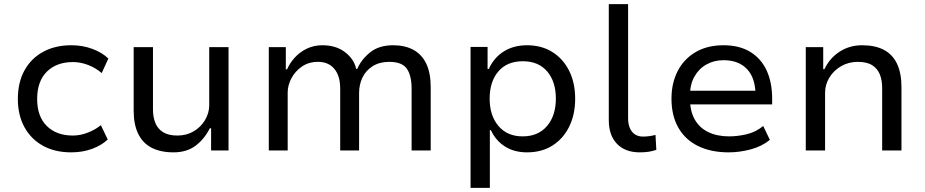

<svg xmlns="http://www.w3.org/2000/svg" viewBox="-20 -725 4457 925"><path d="M323 9Q245 9 187.5 -22.5Q130 -54 98 -112Q66 -170 66 -248Q66 -328 98 -386Q130 -444 188 -475.5Q246 -507 324 -507Q378 -507 425 -489.5Q472 -472 502 -443L470 -373Q441 -398 404.5 -412Q368 -426 332 -426Q252 -426 205.5 -379.5Q159 -333 159 -248Q159 -164 205.5 -118Q252 -72 331 -72Q367 -72 403 -86Q439 -100 466 -122L499 -53Q470 -25 424 -8Q378 9 323 9Z M816 9Q754 9 711 -13Q668 -35 646 -80Q624 -125 624 -191V-498H717V-196Q717 -161 728.5 -132.5Q740 -104 766 -88Q792 -72 835 -72Q879 -72 913.5 -92.5Q948 -113 968 -147Q988 -181 988 -218V-498H1081V0H997V-107H991Q964 -54 921.5 -22.5Q879 9 816 9Z M1275 0V-498H1357V-391H1363Q1376 -421 1400 -447.5Q1424 -474 1458 -490.5Q1492 -507 1533 -507Q1599 -507 1642.5 -473.5Q1686 -440 1696 -393H1701Q1721 -439 1763.5 -473Q1806 -507 1874 -507Q1931 -507 1971.5 -485Q2012 -463 2033.5 -418.5Q2055 -374 2055 -305V0H1963V-298Q1963 -361 1940 -394Q1917 -427 1855 -427Q1809 -427 1776 -406.5Q1743 -386 1726.5 -352Q1710 -318 1710 -277V0H1619V-298Q1619 -359 1591 -393Q1563 -427 1512 -427Q1467 -427 1434 -404Q1401 -381 1383.5 -347Q1366 -313 1366 -280V0Z M2247 180V-499H2329V-393H2335Q2360 -448 2407.5 -477.5Q2455 -507 2519 -507Q2589 -507 2641 -474.5Q2693 -442 2722 -384Q2751 -326 2751 -249Q2751 -174 2722.5 -115.5Q2694 -57 2642 -24Q2590 9 2519 9Q2457 9 2412.5 -19.5Q2368 -48 2345 -98H2340V180ZM2498 -68Q2573 -68 2615.5 -118Q2658 -168 2658 -250Q2658 -332 2616 -381Q2574 -430 2499 -430Q2423 -430 2381 -381Q2339 -332 2339 -250Q2339 -168 2381.5 -118Q2424 -68 2498 -68Z M3062 9Q2992 9 2952.5 -32Q2913 -73 2913 -146V-705H3006V-156Q3006 -128 3014.5 -108Q3023 -88 3039 -77.5Q3055 -67 3078 -67Q3093 -67 3107.5 -69Q3122 -71 3138 -75L3142 -3Q3124 3 3105.5 6Q3087 9 3062 9Z M3491 9Q3405 9 3343 -21.5Q3281 -52 3248 -110Q3215 -168 3215 -250Q3215 -324 3244.5 -382Q3274 -440 3330.5 -473.5Q3387 -507 3466 -507Q3542 -507 3594.5 -475Q3647 -443 3673.5 -385.5Q3700 -328 3700 -249V-222H3284V-288H3640L3620 -265Q3620 -348 3579.5 -391.5Q3539 -435 3466 -435Q3420 -435 3383.5 -414.5Q3347 -394 3325.5 -356Q3304 -318 3304 -263V-251Q3304 -190 3327 -149.5Q3350 -109 3392.5 -88.5Q3435 -68 3493 -68Q3533 -68 3576.5 -78Q3620 -88 3657 -118L3689 -51Q3649 -19 3595.5 -5Q3542 9 3491 9Z M3862 0V-498H3946V-392H3952Q3977 -445 4025 -476Q4073 -507 4133 -507Q4196 -507 4238 -485Q4280 -463 4301.5 -418Q4323 -373 4323 -305V0H4230V-301Q4230 -338 4219 -366Q4208 -394 4182.5 -410.5Q4157 -427 4113 -427Q4068 -427 4032 -406Q3996 -385 3975.5 -351Q3955 -317 3955 -278V0Z"/></svg>

Font: Nunito Sans 6pt
Style: Regular
Weight: 400
Version: Version 3.101;gftools[0.9.27]